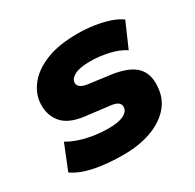

<svg xmlns="http://www.w3.org/2000/svg" viewBox="-122 -649 804 792"><g transform="rotate(-30 280.0 -253.0)"><path d="M253 11Q177 11 117 -1Q57 -13 18 -40L66 -159Q91 -144 122.5 -134Q154 -124 187.5 -119Q221 -114 251 -114Q300 -114 324 -125.5Q348 -137 351 -156Q353 -171 343 -180Q333 -189 308 -192L193 -206Q117 -215 86 -255.5Q55 -296 62 -354Q68 -397 99.5 -434Q131 -471 189.5 -494Q248 -517 336 -517Q376 -517 413.5 -511.5Q451 -506 483 -495.5Q515 -485 537 -469L486 -352Q456 -372 412 -382Q368 -392 326 -392Q275 -392 251.5 -379.5Q228 -367 226 -351Q224 -337 234 -328Q244 -319 267 -315L374 -301Q457 -289 489.5 -252.5Q522 -216 513 -150Q507 -101 472.5 -64.5Q438 -28 381.5 -8.5Q325 11 253 11Z"/></g></svg>

Font: Nunito Sans 7pt Black
Style: Italic
Weight: 900
Italic angle: -9°
Version: Version 3.101;gftools[0.9.27]